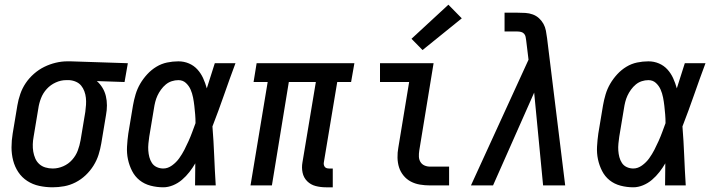

<svg xmlns="http://www.w3.org/2000/svg" viewBox="-20 -789 3040 817"><path d="M204 8Q175 8 147 2Q119 -4 96 -19Q73 -34 58 -56.5Q43 -79 36 -106Q29 -133 29 -162Q29 -191 34 -221L54 -341Q58 -365 66.5 -389.5Q75 -414 89.5 -435.5Q104 -457 124.5 -475Q145 -493 168.5 -504.5Q192 -516 217 -522Q242 -528 266 -528Q270 -528 273.5 -528Q277 -528 281 -528L524 -520L510 -440L392 -444Q406 -432 416 -415.5Q426 -399 430.5 -380Q435 -361 435 -340.5Q435 -320 431 -299L411 -179Q407 -155 399.5 -131Q392 -107 378 -84.5Q364 -62 344.5 -43.5Q325 -25 301.5 -13Q278 -1 253 3.5Q228 8 204 8ZM205 -72Q227 -72 249 -81.5Q271 -91 287 -109Q303 -127 311 -148.5Q319 -170 323 -193L343 -313Q345 -328 346 -343Q347 -358 345.5 -372.5Q344 -387 339 -400.5Q334 -414 325.5 -424.5Q317 -435 303.5 -441Q290 -447 275 -448H268Q266 -448 264 -448Q262 -448 261 -448Q239 -448 217 -438Q195 -428 179 -410.5Q163 -393 154.5 -371Q146 -349 143 -327L123 -207Q120 -191 119.5 -175Q119 -159 121.5 -144Q124 -129 130 -115Q136 -101 147 -91Q158 -81 173 -76.5Q188 -72 204 -72Q205 -72 205 -72Q205 -72 205 -72Z M675 8Q647 8 620.5 1Q594 -6 574 -22Q554 -38 542 -61.5Q530 -85 524.5 -111Q519 -137 520.5 -165Q522 -193 526 -221L546 -341Q550 -364 557 -387.5Q564 -411 576.5 -432.5Q589 -454 606.5 -473Q624 -492 645.5 -505Q667 -518 691 -523Q715 -528 739 -528Q763 -528 784 -519Q805 -510 820 -493.5Q835 -477 844.5 -456Q854 -435 860 -413Q869 -440 877 -466.5Q885 -493 894 -520H982Q957 -453 933.5 -385.5Q910 -318 884 -251Q889 -188 891.5 -125.5Q894 -63 898 0H810Q810 -23 810.5 -46.5Q811 -70 811 -94Q800 -75 786 -57Q772 -39 754.5 -24Q737 -9 716 -0.5Q695 8 675 8ZM675 -72Q694 -72 712 -85Q730 -98 742.5 -115.5Q755 -133 764.5 -151.5Q774 -170 782.5 -189Q791 -208 798 -227Q805 -246 812 -265Q812 -284 810.5 -302Q809 -320 807 -338Q805 -356 801.5 -374Q798 -392 791 -408Q784 -424 771 -436Q758 -448 739 -448Q725 -448 711 -443.5Q697 -439 685.5 -429.5Q674 -420 665 -407.5Q656 -395 650 -382Q644 -369 640.5 -355Q637 -341 635 -327L615 -207Q613 -193 611.5 -178Q610 -163 611 -148.5Q612 -134 615.5 -120.5Q619 -107 626.5 -95.5Q634 -84 647 -78Q660 -72 675 -72Z M1367 8Q1344 8 1323 2.5Q1302 -3 1287 -18Q1272 -33 1267.5 -54.5Q1263 -76 1267 -98L1324 -440H1209L1137 0H1046L1119 -440H1059L1072 -520H1488L1474 -440H1415L1358 -98Q1357 -93 1358 -88Q1359 -83 1362 -79Q1365 -75 1370 -73.5Q1375 -72 1380 -72H1396V8Z M1810 0Q1788 0 1767 -3.5Q1746 -7 1728 -16.5Q1710 -26 1697 -42Q1684 -58 1678 -77Q1672 -96 1671.5 -118Q1671 -140 1675 -161L1721 -440H1597V-520H1825L1764 -148Q1762 -135 1762.5 -122.5Q1763 -110 1769 -100Q1775 -90 1786 -85Q1797 -80 1810 -80H1891V0ZM1778 -576 1731 -624 1888 -769 1945 -711Z M1984 0 2229 -535 2219 -617Q2218 -625 2216.5 -632.5Q2215 -640 2210 -645.5Q2205 -651 2197.5 -653Q2190 -655 2182 -655H2127V-735H2182Q2199 -735 2215.5 -734Q2232 -733 2247 -727.5Q2262 -722 2273.5 -711.5Q2285 -701 2292.5 -687.5Q2300 -674 2303 -658Q2306 -642 2308 -626L2385 0H2291L2253 -395L2078 0Z M2675 8Q2647 8 2620.5 1Q2594 -6 2574 -22Q2554 -38 2542 -61.5Q2530 -85 2524.5 -111Q2519 -137 2520.5 -165Q2522 -193 2526 -221L2546 -341Q2550 -364 2557 -387.5Q2564 -411 2576.5 -432.5Q2589 -454 2606.5 -473Q2624 -492 2645.5 -505Q2667 -518 2691 -523Q2715 -528 2739 -528Q2763 -528 2784 -519Q2805 -510 2820 -493.5Q2835 -477 2844.5 -456Q2854 -435 2860 -413Q2869 -440 2877 -466.5Q2885 -493 2894 -520H2982Q2957 -453 2933.5 -385.5Q2910 -318 2884 -251Q2889 -188 2891.5 -125.5Q2894 -63 2898 0H2810Q2810 -23 2810.5 -46.5Q2811 -70 2811 -94Q2800 -75 2786 -57Q2772 -39 2754.5 -24Q2737 -9 2716 -0.5Q2695 8 2675 8ZM2675 -72Q2694 -72 2712 -85Q2730 -98 2742.5 -115.5Q2755 -133 2764.5 -151.5Q2774 -170 2782.5 -189Q2791 -208 2798 -227Q2805 -246 2812 -265Q2812 -284 2810.5 -302Q2809 -320 2807 -338Q2805 -356 2801.5 -374Q2798 -392 2791 -408Q2784 -424 2771 -436Q2758 -448 2739 -448Q2725 -448 2711 -443.5Q2697 -439 2685.5 -429.5Q2674 -420 2665 -407.5Q2656 -395 2650 -382Q2644 -369 2640.5 -355Q2637 -341 2635 -327L2615 -207Q2613 -193 2611.5 -178Q2610 -163 2611 -148.5Q2612 -134 2615.5 -120.5Q2619 -107 2626.5 -95.5Q2634 -84 2647 -78Q2660 -72 2675 -72Z"/></svg>

Font: Iosevka SS04 Medium
Style: Italic
Weight: 500
Italic angle: -9°
Monospace: yes
Designer: Belleve Invis
Foundry: Belleve Invis
Version: Version 19.0.0; ttfautohint (v1.8.4)